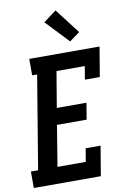

<svg xmlns="http://www.w3.org/2000/svg" viewBox="-116 -1043 722 1103"><g transform="rotate(-10 245.5 -491.5)"><path d="M-11 0V-96H31L121 -639H92V-735H502L473 -562H386L399 -639H234L199 -430H372L356 -334H183L144 -96H309L322 -173H409L380 0ZM341 -793 214 -927 289 -983 401 -837Z"/></g></svg>

Font: Iosevka Slab Oblique
Style: Bold
Weight: 700
Italic angle: -9°
Monospace: yes
Designer: Belleve Invis
Foundry: Belleve Invis
Version: Version 11.1.1; ttfautohint (v1.8.3)